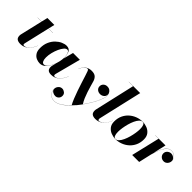

<svg xmlns="http://www.w3.org/2000/svg" viewBox="58 -1701 2913 2913"><g transform="rotate(45 1514.5 -245.0)"><path d="M353.5 -163Q325 -88 272.2 -39Q219.5 10 145.5 10Q96.5 10 71 -9.2Q45.5 -28.5 45.5 -75Q45.5 -79 46.2 -85.8Q47 -92.5 48 -97L132.5 -458H47.5V-460H133L156.5 -560H305.5L282 -460H377.5V-458H281.5L186 -48Q185 -43.5 184.5 -38.8Q184 -34 184 -30Q184 -11 202 -11Q233 -11 261.8 -33Q290.5 -55 314 -90Q337.5 -125 352.5 -164Z M765 -314Q765 -306 764.5 -298L807 -460H953L845 -48Q844.5 -43.5 843.8 -38.8Q843 -34 843 -30Q843 -21.5 847.5 -15.2Q852 -9 861.5 -9Q890 -9 918.8 -30.8Q947.5 -52.5 972 -87.8Q996.5 -123 1011.5 -164L1013 -163Q984.5 -88 932 -39Q879.5 10 805 10Q756.5 10 736.2 -10.5Q716 -31 716 -69Q716 -73 716.8 -82Q717.5 -91 719 -97L737.5 -166.5Q722 -121 697.2 -80.8Q672.5 -40.5 638 -15.2Q603.5 10 559 10Q524.5 10 487.8 -5.5Q451 -21 425.5 -58Q400 -95 400 -160Q400 -235 425.8 -292.8Q451.5 -350.5 491.8 -389.8Q532 -429 577.2 -449.2Q622.5 -469.5 662 -469.5Q719 -469.5 742 -426.2Q765 -383 765 -314ZM763 -314Q763 -344.5 757.5 -372.2Q752 -400 740.2 -417.5Q728.5 -435 709 -435Q685 -435 659.5 -405.5Q634 -376 612.5 -328.8Q591 -281.5 577.5 -227Q564 -172.5 564 -122Q564 -77 577.2 -50Q590.5 -23 615 -23Q646 -23 673 -52.5Q700 -82 720 -128Q740 -174 751.5 -223.8Q763 -273.5 763 -314Z M1118 260Q1060.5 260 1024.8 221.2Q989 182.5 989 127Q989 93 1013 65Q1037 37 1074.5 37Q1102 37 1128.2 57Q1154.5 77 1154.5 114.5Q1154.5 148 1131.8 170.8Q1109 193.5 1077 193.5Q1047.5 193.5 1022.5 178.5Q997.5 163.5 991.5 139.5Q995.5 190.5 1030.5 224.2Q1065.5 258 1118 258Q1163 258 1212.2 230.8Q1261.5 203.5 1311.5 157.2Q1361.5 111 1408.5 54Q1385 81.5 1352.5 114.5Q1331 76.5 1307.5 18.5Q1284 -39.5 1261.2 -105.5Q1238.5 -171.5 1218.5 -234.5Q1198.5 -297.5 1183.2 -345.8Q1168 -394 1159.5 -416Q1156.5 -424 1150.8 -435.5Q1145 -447 1130 -447Q1112 -447 1084 -422Q1056 -397 1037.5 -345.5L1035.5 -346.5Q1060 -414 1104 -441.8Q1148 -469.5 1199 -469.5Q1259.5 -469.5 1288 -443Q1316.5 -416.5 1329 -373.5Q1339 -339.5 1352 -293.2Q1365 -247 1381.5 -196.8Q1398 -146.5 1418 -99.2Q1438 -52 1462.5 -16Q1511.5 -84 1549.8 -151.8Q1588 -219.5 1610 -275.2Q1632 -331 1632 -363Q1632 -383.5 1625 -403Q1627 -394.5 1627 -386Q1627 -352 1600 -330Q1573 -308 1538.5 -308Q1499.5 -308 1474 -330.5Q1448.5 -353 1448.5 -389Q1448.5 -423 1473.2 -446.2Q1498 -469.5 1534.5 -469.5Q1569.5 -469.5 1591.5 -452.8Q1613.5 -436 1623.8 -411.2Q1634 -386.5 1634 -363Q1634 -335 1616.8 -288Q1599.5 -241 1569 -183Q1538.5 -125 1497.8 -63.5Q1457 -2 1410 55.8Q1363 113.5 1313 159.5Q1263 205.5 1213.2 232.8Q1163.5 260 1118 260Z M1962.5 -163Q1934 -88 1881.5 -39Q1829 10 1754.5 10Q1706 10 1681.2 -9.2Q1656.5 -28.5 1656.5 -75Q1656.5 -85 1658.5 -97L1807.5 -748H1714.5V-750H1957.5L1795.5 -48Q1795 -43.5 1794.2 -38.8Q1793.5 -34 1793.5 -30Q1793.5 -22 1797.8 -15Q1802 -8 1811.5 -8Q1836.5 -8 1865 -28Q1893.5 -48 1919 -83.2Q1944.5 -118.5 1961.5 -164Z M2185.5 10Q2137 10 2090.2 -8.2Q2043.5 -26.5 2013 -65.2Q1982.5 -104 1982.5 -166Q1982.5 -237.5 2008.5 -293.8Q2034.5 -350 2078.8 -389.2Q2123 -428.5 2178.2 -449.2Q2233.5 -470 2292.5 -470Q2341 -470 2387.8 -451.8Q2434.5 -433.5 2465 -394.8Q2495.5 -356 2495.5 -294Q2495.5 -223 2469.5 -166.5Q2443.5 -110 2399.2 -70.8Q2355 -31.5 2299.8 -10.8Q2244.5 10 2185.5 10ZM2185.5 7.5Q2213.5 7.5 2237.8 -18.5Q2262 -44.5 2281.5 -86.8Q2301 -129 2314.8 -178.5Q2328.5 -228 2336 -276.5Q2343.5 -325 2343.5 -362Q2343.5 -411.5 2331.5 -439.5Q2319.5 -467.5 2292.5 -467.5Q2264.5 -467.5 2240.2 -441.5Q2216 -415.5 2196.5 -373.2Q2177 -331 2163.2 -281.5Q2149.5 -232 2142 -183.5Q2134.5 -135 2134.5 -98Q2134.5 -48.5 2146.5 -20.5Q2158.5 7.5 2185.5 7.5Z M2644.5 -458H2571.5V-460H2790.5L2743 -252.5Q2759 -305.5 2782.2 -355.2Q2805.5 -405 2837.8 -437.2Q2870 -469.5 2913 -469.5Q2966 -469.5 2996.2 -437.2Q3026.5 -405 3026.5 -361.5Q3026.5 -325 3001.8 -297Q2977 -269 2941 -269Q2903.5 -269 2878 -293.2Q2852.5 -317.5 2852.5 -352.5Q2852.5 -388 2879.5 -411.8Q2906.5 -435.5 2940.5 -435.5Q2969 -435.5 2993 -418.5Q3017 -401.5 3023.5 -377Q3018.5 -414 2989.5 -440.8Q2960.5 -467.5 2913 -467.5Q2877 -467.5 2848.5 -443.5Q2820 -419.5 2798 -380.8Q2776 -342 2760 -296.8Q2744 -251.5 2733 -208L2685.5 0H2536Z"/></g></svg>

Font: Bodoni* 96
Style: Bold Italic
Weight: 700
Italic angle: -13°
Version: Version 2.2